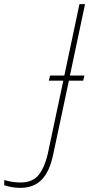

<svg xmlns="http://www.w3.org/2000/svg" viewBox="-183 -734 431 928"><path d="M-85 174Q-107 174 -128.5 170Q-150 166 -163 161L-162 136Q-144 142 -123 145Q-102 148 -84 148Q-24 148 5 110Q34 72 48 9L123 -344H53L59 -369H128L201 -714H228L155 -369H225L219 -344H150L74 13Q57 95 18.5 134.5Q-20 174 -85 174Z"/></svg>

Font: Noto Sans Disp Thin
Style: Italic
Weight: 100
Italic angle: -12°
Designer: Monotype Design Team
Foundry: Monotype Imaging Inc.
Version: Version 2.000;GOOG;noto-source:20170915:90ef993387c0